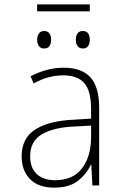

<svg xmlns="http://www.w3.org/2000/svg" viewBox="-20 -849 570 879"><path d="M228 10Q155 10 117 -29.5Q79 -69 79 -133Q79 -214 137.5 -253.5Q196 -293 301 -300L397 -306V-349Q397 -434 365.5 -469Q334 -504 270 -504Q237 -504 203.5 -495.5Q170 -487 134 -467L120 -500Q155 -518 193 -528.5Q231 -539 272 -539Q353 -539 393.5 -495.5Q434 -452 434 -355V0H403L398 -95H396Q376 -52 336.5 -21Q297 10 228 10ZM233 -24Q313 -24 354.5 -77Q396 -130 397 -219V-274L306 -269Q217 -263 167.5 -231.5Q118 -200 118 -133Q118 -81 148 -52.5Q178 -24 233 -24ZM359 -627Q343 -627 335 -638.5Q327 -650 327 -667Q327 -685 335 -696Q343 -707 359 -707Q376 -707 383.5 -696Q391 -685 391 -667Q391 -649 383.5 -638Q376 -627 359 -627ZM182 -627Q166 -627 158 -638.5Q150 -650 150 -667Q150 -684 158 -695.5Q166 -707 182 -707Q199 -707 206.5 -695.5Q214 -684 214 -667Q214 -649 206.5 -638Q199 -627 182 -627ZM150 -797V-829H391V-797Z"/></svg>

Font: Noto Sans Mono Condensed ExtraLight
Style: Regular
Weight: 200
Width: 3
Designer: Monotype Design Team
Foundry: Monotype Imaging Inc.
Version: Version 2.014; ttfautohint (v1.8.4.7-5d5b)